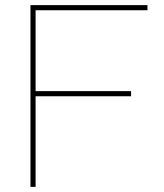

<svg xmlns="http://www.w3.org/2000/svg" viewBox="-20 -730 642 750"><path d="M99 0V-710H556V-690H119V-374H492V-354H119V0Z"/></svg>

Font: Raleway-v4020 Thin
Style: Regular
Weight: 250
Designer: Matt McInerney, Pablo Impallari, Rodrigo Fuenzalida
Foundry: Matt McInerney, Pablo Impallari, Rodrigo Fuenzalida
Version: Version 4.020;PS 004.020;hotconv 1.0.88;makeotf.lib2.5.64775